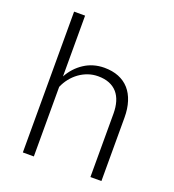

<svg xmlns="http://www.w3.org/2000/svg" viewBox="-136 -856 872 961"><g transform="rotate(20 300.0 -375.0)"><path d="M152.8 -426.3Q180.7 -477.1 227.1 -507.3Q273.4 -537.6 333 -538.1Q376.5 -538.1 409.9 -524.7Q443.4 -511.2 466.1 -485.6Q488.8 -460 500.7 -422.6Q512.7 -385.3 512.7 -337.4V0H454.1V-337.4Q454.1 -372.6 445.8 -400.4Q437.5 -428.2 420.7 -447.5Q403.8 -466.8 378.4 -477.1Q353 -487.3 318.8 -487.3Q291 -487.3 265.6 -478.5Q240.2 -469.7 218.8 -454.1Q197.3 -438.5 180.4 -417.2Q163.6 -396 152.8 -370.6V0H94.2V-750H152.8Z"/></g></svg>

Font: TypoPRO Roboto Mono
Style: Regular
Weight: 300
Designer: Google
Version: Version 2.000986; 2015; ttfautohint (v1.3)